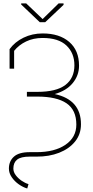

<svg xmlns="http://www.w3.org/2000/svg" viewBox="-20 -910 542 1115"><path d="M103 -883.8V-890.1H132.3L227.5 -799.3L320.3 -890.1H349.1V-881.8L242.7 -781.2H210.9ZM138.2 184.6Q113.8 177.7 89.1 160.4Q64.5 143.1 48.1 119.1Q31.7 95.2 31.7 69.3Q31.7 25.9 60.8 -0.2Q89.8 -26.4 152.3 -26.4H192.4Q296.9 -26.4 360.1 -69.3Q423.3 -112.3 423.3 -186.5Q423.3 -271.5 366.2 -310.3Q309.1 -349.1 196.3 -349.1H136.2V-376.5H196.3Q307.1 -376.5 359.6 -416.5Q412.1 -456.5 412.1 -530.8Q412.1 -601.6 366 -645.5Q319.8 -689.5 227.5 -689.5Q173.8 -689.5 131.6 -669.2Q89.4 -648.9 62 -614.7V-511.2H35.6V-624.5Q65.9 -666.5 116.7 -691.2Q167.5 -715.8 227.5 -715.8Q325.2 -715.8 382.1 -666.5Q439 -617.2 439 -528.8Q439 -471.7 402.1 -427.2Q365.2 -382.8 297.9 -363.8Q450.2 -330.6 450.2 -188.5Q450.2 -130.4 416 -88.1Q381.8 -45.9 323.5 -22.9Q265.1 0 192.4 -0.5H152.3Q101.6 -0.5 79.6 16.8Q57.6 34.2 57.6 68.8Q57.6 88.9 71.3 107.2Q85 125.5 105.2 139.4Q125.5 153.3 145.5 159.2Z"/></svg>

Font: Roboto Slab Thin
Style: Regular
Weight: 100
Designer: Google
Version: Version 2.000; ttfautohint (v1.8.1.43-b0c9)